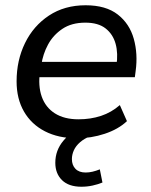

<svg xmlns="http://www.w3.org/2000/svg" viewBox="-20 -516 575 729"><path d="M272 9Q202 9 150.5 -17.5Q99 -44 71 -92.5Q43 -141 43 -207Q43 -287 75 -352.5Q107 -418 166 -457Q225 -496 305 -496Q382 -496 427 -461Q472 -426 488 -368.5Q504 -311 495 -246L492 -223H114L122 -281H440L422 -267Q429 -313 419 -349.5Q409 -386 381 -408Q353 -430 304 -430Q252 -430 217 -406.5Q182 -383 162.5 -347Q143 -311 137 -270L132 -245Q124 -190 138.5 -149Q153 -108 188.5 -85.5Q224 -63 278 -63Q324 -63 363.5 -76Q403 -89 435 -117L462 -56Q429 -25 377.5 -8Q326 9 272 9ZM289 193Q241 193 215.5 168Q190 143 190 102Q190 55 220.5 18.5Q251 -18 298 -37L325 0Q300 10 284 24Q268 38 260.5 54.5Q253 71 253 88Q253 111 266.5 125Q280 139 305 139Q318 139 331 136Q344 133 359 127L369 177Q352 184 331.5 188.5Q311 193 289 193Z"/></svg>

Font: Nunito Sans 12pt Medium
Style: Italic
Weight: 500
Italic angle: -9°
Designer: Vernon Adams
Foundry: Vernon Adams
Version: Version 3.101;gftools[0.9.27]